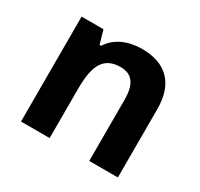

<svg xmlns="http://www.w3.org/2000/svg" viewBox="-122 -710 902 865"><g transform="rotate(30 328.5 -278.0)"><path d="M582 -356C582 -485.4 515.1 -556.2 388.2 -556.2C314 -556.2 253.4 -528.8 220.2 -476.1H211.9L191.9 -545.9H78.1V0H227.1V-256.8C227.1 -385.7 261.7 -437 345.2 -437C406.2 -437 433.1 -397.5 433.1 -318.8V0H582Z"/></g></svg>

Font: Open Sans bold
Style: Bold
Weight: 700
Foundry: Ascender Corporation
Version: Version 1.100;PS 001.100;hotconv 1.0.88;makeotf.lib2.5.64775